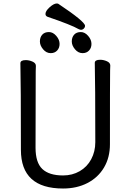

<svg xmlns="http://www.w3.org/2000/svg" viewBox="-20 -1058 750 1102"><path d="M342 24Q100 24 100 -198Q100 -575 97 -695Q97 -713 128 -713Q147 -713 166.5 -704.5Q186 -696 186 -680Q186 -662 185 -649Q184 -584 184 -210Q184 -125 223 -88Q262 -51 342 -51Q395 -51 437.5 -75.5Q480 -100 503.5 -144Q527 -188 527 -242Q527 -580 524 -697Q524 -715 555 -715Q574 -715 593.5 -706.5Q613 -698 613 -682Q613 -666 612 -654Q611 -594 611 -230Q611 -154 577 -96.5Q543 -39 482 -7.5Q421 24 342 24ZM271 -753Q246 -753 227.5 -775Q209 -797 209 -820Q209 -844 222.5 -859Q236 -874 261 -874Q284 -874 303 -852Q322 -830 322 -806Q322 -783 308 -768Q294 -753 271 -753ZM454 -753Q429 -753 410.5 -775Q392 -797 392 -820Q392 -844 405.5 -859Q419 -874 444 -874Q467 -874 486 -852Q505 -830 505 -806Q505 -783 491 -768Q477 -753 454 -753ZM445 -887Q439 -887 431 -891Q390 -915 252 -962Q241 -967 241 -978Q241 -995 265 -1016.5Q289 -1038 306 -1038Q311 -1038 315 -1036Q468 -934 468 -910Q468 -901 461 -894Q454 -887 445 -887Z"/></svg>

Font: LXGW WenKai TC
Style: Bold
Weight: 700
Designer: LXGW / Fontworks Inc.
Foundry: LXGW / Fontworks Inc.
Version: Version 1.330;April 28, 2024